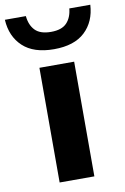

<svg xmlns="http://www.w3.org/2000/svg" viewBox="-138 -848 585 901"><g transform="rotate(-10 154.5 -398.0)"><path d="M71.5 0V-546.5H237V0ZM155 -620.5Q58 -620.5 6.8 -668.5Q-44.5 -716.5 -49 -796.5H51Q55 -753.5 79.2 -728.2Q103.5 -703 155 -703Q206 -703 230 -728.2Q254 -753.5 258 -796.5H358Q353.5 -716.5 302.5 -668.5Q251.5 -620.5 155 -620.5Z"/></g></svg>

Font: Encode Sans Expanded
Style: Bold
Weight: 700
Width: 7
Designer: Multiple Designers
Foundry: Impallari Type
Version: Version 3.000; ttfautohint (v1.8.3) -l 8 -r 50 -G 200 -x 14 